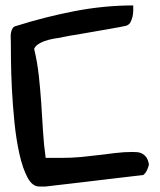

<svg xmlns="http://www.w3.org/2000/svg" viewBox="-20 -680 585 700"><path d="M19.5 -527.3Q19.5 -533.2 19 -542.5Q18.6 -551.8 20 -560.5Q21.5 -569.3 25.9 -576.7Q30.3 -584 41 -585.9Q142.6 -618.2 251 -639.2Q359.4 -660.2 465.8 -660.2Q465.8 -653.3 465.8 -642.1Q465.8 -630.9 463.4 -620.1Q460.9 -609.4 456.1 -599.6Q451.2 -589.8 439.5 -585.9Q430.7 -584 412.6 -580.6Q394.5 -577.1 371.6 -573.2Q348.6 -569.3 323.7 -564.9Q298.8 -560.5 275.9 -556.6Q252.9 -552.7 234.9 -549.8Q216.8 -546.9 209 -544.9Q204.1 -543 189 -541Q173.8 -539.1 156.7 -534.7Q139.6 -530.3 124.5 -522Q109.4 -513.7 104.5 -502Q116.2 -453.1 121.6 -403.3Q127 -353.5 130.4 -303.2Q133.8 -252.9 136.7 -203.1Q139.6 -153.3 146.5 -104.5H209Q241.2 -104.5 272.9 -107.4Q304.7 -110.4 336.4 -114.3Q368.2 -118.2 400.4 -122.1Q432.6 -126 463.9 -126Q473.6 -126 482.4 -125Q491.2 -124 499 -119.6Q506.8 -115.2 513.2 -106.9Q519.5 -98.6 522.5 -83Q523.4 -81.1 521.5 -74.2Q519.5 -67.4 516.6 -61Q513.7 -54.7 509.3 -48.8Q504.9 -43 502 -42Q488.3 -40 460.9 -37.1Q433.6 -34.2 398.9 -29.8Q364.3 -25.4 325.2 -21Q286.1 -16.6 251 -12.2Q215.8 -7.8 188 -4.9Q160.2 -2 146.5 0H123Q97.7 0 80.1 -33.2Q62.5 -66.4 50.8 -118.7Q39.1 -170.9 32.7 -233.9Q26.4 -296.9 23.4 -355.5Q20.5 -414.1 20 -460.4Q19.5 -506.8 19.5 -527.3Z"/></svg>

Font: Gloria Hallelujah
Style: Regular
Weight: 400
Designer: Kimberly Geswein
Foundry: Kimberly Geswein
Version: Version 1.004 2010